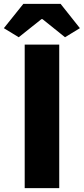

<svg xmlns="http://www.w3.org/2000/svg" viewBox="-42 -975 434 995"><path d="M86 0H265V-744H86ZM-22 -829 55 -782 173 -876H178L295 -782L372 -829L272 -955H79Z"/></svg>

Font: Noto Sans CJK KR Black
Style: Regular
Weight: 900
Designer: Ryoko NISHIZUKA (kana & ideographs); Paul D. Hunt (Latin, Greek & Cyrillic); Wenlong ZHANG (bopomofo); Sandoll Communica
Foundry: Adobe Systems Incorporated
Version: Version 1.004;PS 1.004;hotconv 1.0.82;makeotf.lib2.5.63406